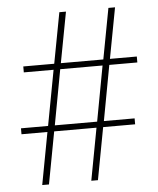

<svg xmlns="http://www.w3.org/2000/svg" viewBox="-52 -759 662 803"><g transform="rotate(-5 279.5 -357.0)"><path d="M162.1 -219.2 121.1 0H92.8L133.8 -219.2H24.9V-244.1H138.7L182.1 -476.1H57.1V-501H187L227.1 -713.9H254.9L214.8 -501H393.1L433.1 -713.9H460.9L420.9 -501H533.7V-476.1H416L373 -244.1H502V-219.2H367.7L326.7 0H298.8L339.8 -219.2ZM387.7 -476.1H210L167 -244.1H344.7Z"/></g></svg>

Font: Koh Santepheap Thin
Style: Regular
Weight: 100
Designer: Danh Hong
Version: Version 2.002; ttfautohint (v1.8.3)